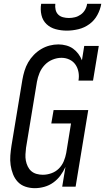

<svg xmlns="http://www.w3.org/2000/svg" viewBox="-20 -975 549 1003"><path d="M162 8Q136 8 112.5 0Q89 -8 73 -25Q57 -42 48 -65Q39 -88 35.5 -112.5Q32 -137 34 -163Q36 -189 40 -214L97 -559Q101 -582 108 -605Q115 -628 127 -649Q139 -670 156.5 -688Q174 -706 195 -718.5Q216 -731 239 -737Q262 -743 285 -743Q306 -743 326 -737.5Q346 -732 361.5 -721Q377 -710 389 -694Q401 -678 408 -660L420 -735H496L466 -554H390Q394 -577 390 -598.5Q386 -620 374.5 -637Q363 -654 343.5 -663.5Q324 -673 301 -673Q278 -673 254.5 -663.5Q231 -654 213.5 -635.5Q196 -617 186.5 -594Q177 -571 173 -548L116 -203Q114 -186 113 -169Q112 -152 115 -136Q118 -120 125 -105.5Q132 -91 143.5 -81Q155 -71 171 -66.5Q187 -62 204 -62Q226 -62 248.5 -70Q271 -78 287.5 -94.5Q304 -111 313 -132.5Q322 -154 326 -176L351 -330H248L260 -400H441L375 0H305L322 -103Q311 -79 295.5 -58Q280 -37 258.5 -21.5Q237 -6 211.5 1Q186 8 162 8ZM329 -815Q299 -815 271 -822.5Q243 -830 223 -849Q203 -868 196.5 -896.5Q190 -925 195 -955H269Q267 -939 270.5 -924Q274 -909 284 -899Q294 -889 309 -885Q324 -881 340 -881Q356 -881 372 -885Q388 -889 402 -899Q416 -909 424.5 -924Q433 -939 435 -955H509Q504 -925 488.5 -896.5Q473 -868 447 -849Q421 -830 390 -822.5Q359 -815 329 -815Z"/></svg>

Font: Iosevka Curly Slab
Style: Italic
Weight: 400
Italic angle: -9°
Monospace: yes
Designer: Belleve Invis
Foundry: Belleve Invis
Version: Version 22.1.2; ttfautohint (v1.8.4)